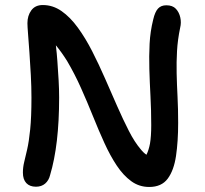

<svg xmlns="http://www.w3.org/2000/svg" viewBox="-20 -730 813 763"><path d="M123 12Q98 12 84.5 -2.5Q71 -17 71 -44Q71 -65 76 -85.5Q81 -106 88 -136.5Q95 -167 100 -216Q105 -265 105 -342Q105 -385 102.5 -431.5Q100 -478 97 -520.5Q94 -563 91.5 -594.5Q89 -626 89 -638Q89 -668 104.5 -689Q120 -710 150 -710Q190 -710 224.5 -686Q259 -662 289.5 -620Q320 -578 346.5 -526Q373 -474 397.5 -418Q422 -362 445.5 -308.5Q469 -255 492 -210Q515 -165 539 -137Q550 -123 562 -115Q571 -133 576 -159Q581 -188 581 -233Q581 -292 578 -347.5Q575 -403 573.5 -455Q572 -507 574.5 -556Q577 -605 589 -653Q596 -683 608 -696Q620 -709 641 -709Q666 -709 679 -695Q692 -681 696.5 -660.5Q701 -640 696 -620Q686 -572 683.5 -527.5Q681 -483 682 -438.5Q683 -394 685.5 -346Q688 -298 688 -242Q688 -168 679.5 -110.5Q671 -53 646.5 -20Q622 13 573 13Q533 13 501.5 -10Q470 -33 444 -72Q418 -111 395 -161.5Q372 -212 349.5 -268Q327 -324 302 -380Q277 -436 247 -487Q226 -521 202 -550Q206 -516 208 -487Q211 -446 213 -410.5Q215 -375 215 -342Q215 -248 206 -171Q197 -94 179 -34Q174 -13 159.5 -0.5Q145 12 123 12Z"/></svg>

Font: Shantell Sans Light Medium
Style: Regular
Weight: 500
Version: Version 1.008;[ac192a2d6]